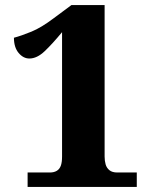

<svg xmlns="http://www.w3.org/2000/svg" viewBox="-20 -738 604 758"><path d="M89 0V-57H177Q193 -57 204 -63.5Q215 -70 220 -83.5Q225 -97 225 -120V-611Q187 -565 156.5 -536Q126 -507 96 -507Q72 -507 53.5 -529Q35 -551 35 -589Q65 -597 104 -613Q143 -629 192 -666L262 -718H393V-120Q393 -103 397 -89Q401 -75 412 -66Q423 -57 443 -57H520V0Z"/></svg>

Font: Noto Serif Armenian ExtraBold
Style: Regular
Weight: 800
Version: Version 2.007